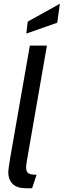

<svg xmlns="http://www.w3.org/2000/svg" viewBox="-20 -993 339 1023"><path d="M24 -76Q24 -88 34 -150L139 -750H230L124 -141Q119 -110 119 -102Q119 -78 131 -70Q143 -62 175 -62L151 10H120Q70 10 47 -13.5Q24 -37 24 -76ZM128 -878 299 -973 285 -872 120 -814Z"/></svg>

Font: Cabin
Style: Italic
Weight: 400
Italic angle: -7°
Designer: Pablo Impallari
Foundry: Pablo Impallari. http://www.impallari.com Igino Marini. http://www.ikern.com
Version: Version 2.200